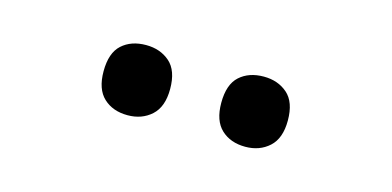

<svg xmlns="http://www.w3.org/2000/svg" viewBox="-30 -844 637 312"><g transform="rotate(15 288.5 -688.0)"><path d="M133 -688Q133 -719 148.5 -733Q164 -747 189 -747Q213 -747 229 -733Q245 -719 245 -688Q245 -658 229 -643.5Q213 -629 189 -629Q164 -629 148.5 -643.5Q133 -658 133 -688ZM331 -688Q331 -719 346.5 -733Q362 -747 387 -747Q411 -747 427 -733Q443 -719 443 -688Q443 -658 427 -643.5Q411 -629 387 -629Q362 -629 346.5 -643.5Q331 -658 331 -688Z"/></g></svg>

Font: Noto Serif SemiBold
Style: Regular
Weight: 600
Designer: Monotype Design Team
Foundry: Monotype Imaging Inc.
Version: Version 1.001